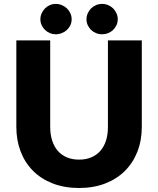

<svg xmlns="http://www.w3.org/2000/svg" viewBox="-20 -930 789 958"><path d="M61.5 0ZM374.5 -133.5Q408.5 -133.5 435.2 -144.8Q462 -156 480.5 -177Q499 -198 508.8 -228.2Q518.5 -258.5 518.5 -297V-728.5H687.5V-297Q687.5 -230 665.8 -174Q644 -118 603.5 -77.5Q563 -37 505 -14.5Q447 8 374.5 8Q301.5 8 243.5 -14.5Q185.5 -37 145 -77.5Q104.5 -118 83 -174Q61.5 -230 61.5 -297V-728.5H230.5V-297.5Q230.5 -259 240.2 -228.8Q250 -198.5 268.5 -177.2Q287 -156 313.8 -144.8Q340.5 -133.5 374.5 -133.5ZM337.5 -834Q337.5 -818 331.2 -804.5Q325 -791 314 -780.8Q303 -770.5 288.5 -764.8Q274 -759 257.5 -759Q242.5 -759 228.8 -764.8Q215 -770.5 204.5 -780.8Q194 -791 187.8 -804.5Q181.5 -818 181.5 -834Q181.5 -849.5 187.8 -863.5Q194 -877.5 204.5 -888Q215 -898.5 228.8 -904.5Q242.5 -910.5 257.5 -910.5Q274 -910.5 288.5 -904.5Q303 -898.5 314 -888Q325 -877.5 331.2 -863.5Q337.5 -849.5 337.5 -834ZM567.5 -834Q567.5 -818 561.2 -804.5Q555 -791 544.5 -780.8Q534 -770.5 519.8 -764.8Q505.5 -759 489.5 -759Q473.5 -759 459.2 -764.8Q445 -770.5 434.5 -780.8Q424 -791 417.8 -804.5Q411.5 -818 411.5 -834Q411.5 -849.5 417.8 -863.5Q424 -877.5 434.5 -888Q445 -898.5 459.2 -904.5Q473.5 -910.5 489.5 -910.5Q505.5 -910.5 519.8 -904.5Q534 -898.5 544.5 -888Q555 -877.5 561.2 -863.5Q567.5 -849.5 567.5 -834Z"/></svg>

Font: Lato Black
Style: Regular
Weight: 900
Designer: Lukasz Dziedzic
Foundry: tyPoland Lukasz Dziedzic
Version: Version 2.007; 2014-02-27